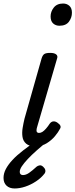

<svg xmlns="http://www.w3.org/2000/svg" viewBox="-75 -815 428 1089"><path d="M126 15Q91 15 73.5 0Q56 -15 52.5 -39Q49 -63 53.5 -90Q58 -117 64 -142L161 -484Q167 -503 177 -509Q187 -515 210 -515Q233 -515 243.5 -506.5Q254 -498 249 -484L138 -103Q132 -85 132 -76Q132 -67 136.5 -64Q141 -61 146 -61Q156 -61 165.5 -67Q175 -73 186 -85.5Q197 -98 208 -115Q217 -126 228.5 -126.5Q240 -127 251 -119Q264 -110 267.5 -101.5Q271 -93 265 -84Q256 -66 237 -43Q218 -20 190 -2.5Q162 15 126 15ZM262 -669Q241 -669 226.5 -682Q212 -695 212 -722Q212 -749 230 -772Q248 -795 283 -795Q304 -795 318.5 -782Q333 -769 333 -743Q333 -715 316 -692Q299 -669 262 -669ZM8 254Q-21 254 -38 238Q-55 222 -55 194Q-55 169 -42 144Q-29 119 -4.5 92.5Q20 66 56.5 38Q93 10 138 -23L198 -21V-16Q163 12 133.5 38Q104 64 82.5 87Q61 110 49 128Q37 146 37 160Q37 169 42 173.5Q47 178 55 178Q72 178 90 165.5Q108 153 133 130Q139 125 149.5 123Q160 121 171 132Q180 140 182 150Q184 160 178 169Q159 194 129.5 213.5Q100 233 68.5 243.5Q37 254 8 254Z"/></svg>

Font: Playwrite AU NSW
Style: Regular
Weight: 400
Designer: Veronika Burian, José Scaglione
Foundry: TypeTogether
Version: Version 1.002